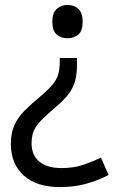

<svg xmlns="http://www.w3.org/2000/svg" viewBox="-20 -566 474 778"><path d="M292 -304Q292 -267 284.5 -239Q277 -211 259 -186.5Q241 -162 208 -134Q170 -102 148 -79.5Q126 -57 117 -36Q108 -15 108 15Q108 63 139.5 89Q171 115 229 115Q279 115 317 102Q355 89 389 73L420 143Q380 164 331.5 178Q283 192 223 192Q128 192 76 145Q24 98 24 17Q24 -28 38.5 -59.5Q53 -91 79.5 -117.5Q106 -144 142 -174Q176 -203 193 -223.5Q210 -244 216 -265Q222 -286 222 -314V-331H292ZM315 -478Q315 -441 297.5 -426Q280 -411 253 -411Q228 -411 210 -426Q192 -441 192 -478Q192 -514 210 -530Q228 -546 253 -546Q280 -546 297.5 -530Q315 -514 315 -478Z"/></svg>

Font: Noto Sans Chakma
Style: Regular
Weight: 400
Designer: Zachary Quinn Scheuren - Monotype Design Team
Foundry: Monotype Imaging Inc.
Version: Version 2.003; ttfautohint (v1.8.4.7-5d5b)